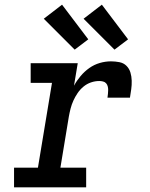

<svg xmlns="http://www.w3.org/2000/svg" viewBox="-20 -800 640 820"><path d="M40 0V-84H142L202 -446H111V-530H312L296 -434Q308 -456 324.5 -475.5Q341 -495 361.5 -509.5Q382 -524 406 -531Q430 -538 454 -538Q472 -538 490 -534.5Q508 -531 520 -519Q532 -507 537 -490.5Q542 -474 542.5 -455.5Q543 -437 540.5 -419Q538 -401 535 -383H439Q440 -391 441 -399Q442 -407 442 -415.5Q442 -424 440 -431.5Q438 -439 433 -444.5Q428 -450 420 -452Q412 -454 404 -454Q386 -454 368.5 -448Q351 -442 336.5 -430Q322 -418 311.5 -402.5Q301 -387 293.5 -370.5Q286 -354 281.5 -336.5Q277 -319 274 -302L238 -84H348V0ZM469 -588 337 -720 415 -780 527 -632ZM299 -588 167 -720 245 -780 357 -632Z"/></svg>

Font: Iosevka Curly Slab MdExObl
Style: Regular
Weight: 500
Width: 7
Italic angle: -9°
Monospace: yes
Designer: Belleve Invis
Foundry: Belleve Invis
Version: Version 11.1.0; ttfautohint (v1.8.3)